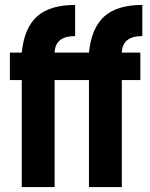

<svg xmlns="http://www.w3.org/2000/svg" viewBox="-20 -757 606 777"><path d="M68 0V-433H20V-544H68Q78 -644 130 -690.5Q182 -737 284 -737V-611Q203 -611 201 -544H340Q350 -644 402 -690.5Q454 -737 556 -737V-611Q475 -611 473 -544H548V-433H473V0H340V-433H201V0Z"/></svg>

Font: Involve
Style: Bold
Weight: 700
Designer: Stefan Peev
Foundry: Context Ltd.
Version: Version 1.001